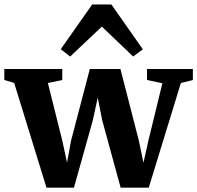

<svg xmlns="http://www.w3.org/2000/svg" viewBox="-24 -862 912 888"><path d="M-4 -492V-543H264V-492L197.5 -478L264 -212L286 -110L305 -213L391.5 -543H533L618 -212.5L639.5 -109.5L662.5 -212.5L727 -477L656 -492V-543H868V-492L812.5 -478L664 6H534L448.5 -306.5L428 -410.5L405.5 -306.5L318 6H191L41.5 -478.5ZM300.5 -600.5 257 -634.5 402.5 -841.5H491L636.5 -634L592 -600.5L447 -739Z"/></svg>

Font: Merriweather 48pt ExtraBold
Style: Regular
Weight: 800
Version: Version 2.100